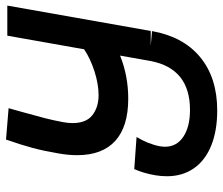

<svg xmlns="http://www.w3.org/2000/svg" viewBox="-74 -696 777 670"><g transform="rotate(-90 315.0 -361.5)"><path d="M108 -481Q108 -514 114.5 -548.5Q123 -598.5 133.5 -637.5Q144 -676.5 162.5 -729.5L272 -720.5L257 -667Q244.5 -622.5 237 -593.2Q229.5 -564 223 -529Q220 -512 220 -497.5Q220 -449.5 247.8 -428Q275.5 -406.5 317.5 -406.5Q356 -406.5 400.5 -420.8Q445 -435 477.5 -457L525 -725H630L541.5 -224.5H489.5L541 -220Q521.5 -110.5 449.5 -51.5Q377.5 7.5 264 7.5Q193 7.5 141.2 -13.5Q89.5 -34.5 62 -74.2Q34.5 -114 34.5 -168Q34.5 -189.5 38 -209Q45 -250 59.5 -282L171.5 -274Q159.5 -254.5 151 -233Q142.5 -211.5 139 -192Q137.5 -183 137.5 -174.5Q137.5 -134 172.2 -110.8Q207 -87.5 266 -87.5Q410 -87.5 436.5 -224.5L455.5 -331.5Q385 -303 305 -303Q208 -303 158 -348.2Q108 -393.5 108 -481Z"/></g></svg>

Font: JuliaMono BoldItalic
Style: Regular
Weight: 700
Italic angle: -9°
Monospace: yes
Designer: cormullion
Foundry: corm
Version: Version 0.049; ttfautohint (v1.8.4)